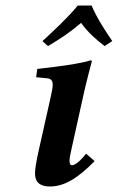

<svg xmlns="http://www.w3.org/2000/svg" viewBox="-20 -666 427 696"><path d="M312 -646H262C224 -600 177 -557 134 -517L154 -499C199 -526 229 -545 274 -583C300 -547 325 -526 359 -499L387 -517C360 -557 332 -599 312 -646ZM283.3 -325.2C294.6 -376.1 313 -444 313 -444C313 -446.6 311 -447 307 -447C276 -436 187 -424 115 -416L111 -386L153 -382C162 -380.7 171.1 -376 171.1 -359.5C171.1 -350.4 169 -337.7 165 -320L120 -119C113.2 -88.2 107 -56 107 -39C107 -21 110 10 161 10C213 10 261 -19 323 -82L292 -109C271 -82 252 -67 241 -67C236 -67 232 -71 232 -83C232 -92 234.8 -105.8 239 -125Z"/></svg>

Font: Linux Libertine O
Style: Bold Italic
Weight: 700
Italic angle: -11.5°
Designer: Philipp H. Poll
Foundry: Philipp H. Poll
Version: Version 4.1.0